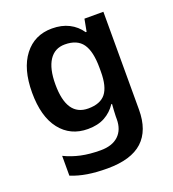

<svg xmlns="http://www.w3.org/2000/svg" viewBox="-142 -661 910 1010"><g transform="rotate(-20 313.0 -156.0)"><path d="M263 -552Q317 -552 357.5 -531.5Q398 -511 424 -473H429L442 -542H548V6Q548 122 484 181Q420 240 287 240Q225 240 176 232Q127 224 85 207V96Q128 117 176.5 127.5Q225 138 286 138Q351 138 386 105Q421 72 421 13V-3Q421 -16 422.5 -36.5Q424 -57 425 -71H421Q396 -33 357 -11.5Q318 10 262 10Q164 10 107 -63Q50 -136 50 -270Q50 -403 107.5 -477.5Q165 -552 263 -552ZM298 -450Q241 -450 210.5 -403.5Q180 -357 180 -269Q180 -91 300 -91Q368 -91 398 -129Q428 -167 428 -250V-272Q428 -364 397.5 -407Q367 -450 298 -450Z"/></g></svg>

Font: Noto Sans Canadian Aboriginal SemiBold
Style: Regular
Weight: 600
Designer: Monotype Design Team, Typotheque's Kevin King
Foundry: Monotype Imaging Inc.
Version: Version 2.004; ttfautohint (v1.8.4.7-5d5b)